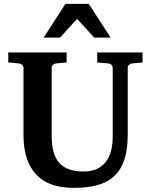

<svg xmlns="http://www.w3.org/2000/svg" viewBox="-20 -937 769 974"><path d="M649.9 -615.2Q641.6 -614.3 634.8 -608.4Q627.9 -602.5 627.9 -592.8V-253.9Q627.9 -180.2 611.3 -128.7Q594.7 -77.1 561 -44.9Q527.3 -12.7 475.8 1.7Q424.3 16.1 354 16.1Q225.1 16.1 162.1 -53Q99.1 -122.1 99.1 -253.9V-592.8Q99.1 -602.5 92 -608.4Q85 -614.3 76.2 -615.2L22 -620.1V-670.9H317.9V-620.1L264.2 -615.2Q255.9 -614.3 249 -608.4Q242.2 -602.5 242.2 -592.8V-246.1Q242.2 -152.3 281.7 -109.6Q321.3 -66.9 403.8 -66.9Q443.4 -66.9 471.2 -79.8Q499 -92.8 517.1 -116.2Q535.2 -139.6 543.5 -172.6Q551.8 -205.6 551.8 -246.1V-592.8Q551.8 -602.5 545.4 -608.4Q539.1 -614.3 529.8 -615.2L473.1 -620.1V-670.9H703.1V-620.1ZM458 -746.1 371.1 -841.3 284.2 -746.1H201.2L312 -917.5H430.2L541 -746.1Z"/></svg>

Font: Charis SIL APac
Style: Bold
Weight: 700
Foundry: SIL International
Version: Version 5.000